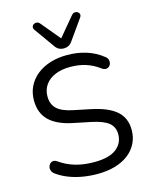

<svg xmlns="http://www.w3.org/2000/svg" viewBox="-137 -1033 890 1130"><g transform="rotate(-15 307.5 -468.0)"><path d="M314.7 8.9Q267.5 8.9 223 1.1Q178.5 -6.7 139.7 -22.1Q101 -37.4 70 -60.1Q57.8 -68.9 53.2 -80.6Q48.6 -92.3 51.1 -103.5Q53.6 -114.7 61.2 -122.7Q68.8 -130.7 80 -132.1Q91.2 -133.5 103.9 -124.7Q149.4 -92.8 200.3 -78.2Q251.2 -63.5 314.7 -63.5Q404.8 -63.5 448.5 -97.2Q492.2 -130.9 492.2 -185.6Q492.2 -230.7 460.6 -256.2Q429 -281.8 355.3 -296.9L251.2 -318.3Q156.7 -337.8 110.5 -383.4Q64.2 -429.1 64.2 -505.5Q64.2 -552.4 82.9 -590.5Q101.6 -628.7 135.7 -656.3Q169.8 -684 216.9 -699Q263.9 -713.9 320.7 -713.9Q383.9 -713.9 438.4 -696.6Q492.9 -679.2 537 -643.8Q548.2 -635.5 551.9 -624Q555.5 -612.5 552.8 -601.7Q550 -591 542.5 -584Q534.9 -577 523.5 -576Q512 -575.1 498.4 -584.4Q458.2 -614.4 414.9 -628Q371.6 -641.5 320.2 -641.5Q267.3 -641.5 228.5 -625Q189.7 -608.6 168.4 -578.4Q147.2 -548.3 147.2 -507.8Q147.2 -460.2 176.5 -432.3Q205.8 -404.4 273.4 -390.9L377.1 -369.4Q477.7 -348.4 526.4 -305.8Q575.2 -263.2 575.2 -190.3Q575.2 -145.5 557 -108.9Q538.9 -72.3 505 -45.9Q471.2 -19.5 423.1 -5.3Q375 8.9 314.7 8.9ZM313.9 -756.1Q298.8 -756.1 285.8 -762.4Q272.9 -768.8 262.6 -783.5L174.8 -906.7Q167.4 -917 169.6 -926.2Q171.8 -935.5 180 -940.6Q188.3 -945.8 198.6 -944.5Q208.9 -943.3 217.7 -933L313.9 -817.5L410.5 -933Q419.3 -943.3 429.6 -944.5Q439.9 -945.8 447.9 -940.6Q456 -935.5 458.1 -926.5Q460.3 -917.4 453 -906.7L365.6 -783.5Q355.3 -768.8 342.4 -762.4Q329.4 -756.1 313.9 -756.1Z"/></g></svg>

Font: Nunito ExtraLight
Style: Regular
Weight: 200
Designer: Vernon Adams
Foundry: Vernon Adams
Version: Version 3.602